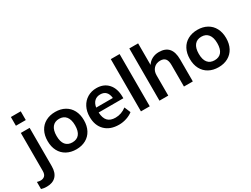

<svg xmlns="http://www.w3.org/2000/svg" viewBox="-132 -1429 3061 2343"><g transform="rotate(-30 1398.0 -257.0)"><path d="M-12 119Q24 119 46 98Q68 77 68 30V-505H192V36Q192 126 146.5 174Q101 222 17 222Q-28 222 -61 211V111Q-34 119 -12 119ZM199 -734V-611H60V-734Z M301 -255Q301 -335 332.5 -394.5Q364 -454 422.5 -486Q481 -518 558 -518Q634 -518 692 -486Q750 -454 781.5 -394.5Q813 -335 813 -255Q813 -175 781.5 -115.5Q750 -56 692 -24Q634 8 558 8Q481 8 422.5 -24Q364 -56 332.5 -115.5Q301 -175 301 -255ZM688 -255Q688 -336 654 -378.5Q620 -421 558 -421Q495 -421 461 -378.5Q427 -336 427 -255Q427 -173 460.5 -131.5Q494 -90 557 -90Q621 -90 654.5 -131.5Q688 -173 688 -255Z M1363 -246H1015Q1019 -165 1055.5 -126.5Q1092 -88 1164 -88Q1247 -88 1318 -142L1354 -56Q1318 -27 1265.5 -9.5Q1213 8 1159 8Q1035 8 964 -62Q893 -132 893 -254Q893 -331 924 -391Q955 -451 1011 -484.5Q1067 -518 1138 -518Q1242 -518 1302.5 -450.5Q1363 -383 1363 -265ZM1019 -313H1254Q1248 -370 1219.5 -399Q1191 -428 1141 -428Q1091 -428 1059.5 -398.5Q1028 -369 1019 -313Z M1469 -736H1593V0H1469Z M2200 -310V0H2075V-304Q2075 -364 2052 -391.5Q2029 -419 1981 -419Q1924 -419 1889 -382.5Q1854 -346 1854 -286V0H1730V-736H1854V-432Q1880 -473 1923 -495.5Q1966 -518 2019 -518Q2200 -518 2200 -310Z M2305 -255Q2305 -335 2336.5 -394.5Q2368 -454 2426.5 -486Q2485 -518 2562 -518Q2638 -518 2696 -486Q2754 -454 2785.5 -394.5Q2817 -335 2817 -255Q2817 -175 2785.5 -115.5Q2754 -56 2696 -24Q2638 8 2562 8Q2485 8 2426.5 -24Q2368 -56 2336.5 -115.5Q2305 -175 2305 -255ZM2692 -255Q2692 -336 2658 -378.5Q2624 -421 2562 -421Q2499 -421 2465 -378.5Q2431 -336 2431 -255Q2431 -173 2464.5 -131.5Q2498 -90 2561 -90Q2625 -90 2658.5 -131.5Q2692 -173 2692 -255Z"/></g></svg>

Font: Muli
Style: Bold
Weight: 700
Designer: Vernon Adams
Foundry: Vernon Adams
Version: Version 2.001